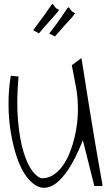

<svg xmlns="http://www.w3.org/2000/svg" viewBox="-20 -936 546 947"><path d="M388.7 -244.1Q349.6 -145.5 311.5 -91.8Q273.4 -38.1 237.3 -20Q201.2 -2 168.9 -15.6Q136.7 -29.3 109.9 -65.9Q83 -102.5 64 -158.2Q44.9 -213.9 33.7 -280.3Q22.5 -346.7 22 -419.4Q21.5 -492.2 33.2 -562.5L71.3 -558.6Q60.5 -433.6 68.8 -341.3Q77.1 -249 95.7 -187.5Q114.3 -126 138.7 -93.8Q163.1 -61.5 185.5 -56.6Q218.8 -56.6 244.6 -74.2Q270.5 -91.8 290.5 -120.1Q310.5 -148.4 324.7 -184.6Q338.9 -220.7 347.7 -257.8Q356.4 -294.9 360.4 -329.6Q364.3 -364.3 364.3 -389.6Q364.3 -422.9 362.3 -448.7Q360.4 -474.6 356 -500Q351.6 -525.4 346.2 -552.2Q340.8 -579.1 334 -614.3L381.8 -649.4Q404.3 -507.8 420.4 -406.7Q436.5 -305.7 448.2 -237.8Q460 -169.9 466.8 -129.4Q473.6 -88.9 478 -65.9Q482.4 -43 483.9 -33.7Q485.4 -24.4 485.4 -18.6H445.3ZM271.5 -886.7Q258.8 -870.1 246.1 -856Q233.4 -841.8 221.7 -828.6Q210 -815.4 197.8 -801.8Q185.5 -788.1 171.9 -771.5L143.6 -787.1Q177.7 -832 196.8 -858.9Q215.8 -885.7 225.1 -899.4Q234.4 -913.1 236.8 -915.5Q239.3 -918 242.2 -914.1Q245.1 -910.2 251 -901.9Q256.8 -893.6 271.5 -886.7ZM350.6 -870.1Q337.9 -852.5 325.2 -839.4Q312.5 -826.2 300.8 -813Q289.1 -799.8 276.9 -785.6Q264.6 -771.5 251 -755.9L222.7 -770.5Q256.8 -814.5 275.9 -841.8Q294.9 -869.1 303.7 -882.8Q312.5 -896.5 315.4 -898.9Q318.4 -901.4 321.3 -897.5Q324.2 -893.6 330.1 -885.3Q335.9 -877 350.6 -870.1Z"/></svg>

Font: Annie Use Your Telescope
Style: Regular
Weight: 400
Version: Version 1.003 2001